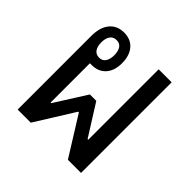

<svg xmlns="http://www.w3.org/2000/svg" viewBox="-148 -693 827 827"><g transform="rotate(45 265.0 -279.5)"><path d="M68 -449Q68 -501 92 -530Q116 -559 158 -559Q199 -559 222 -532Q245 -505 245 -459Q245 -413 221.5 -387Q198 -361 158 -361Q152 -361 147 -361V-122H151L242 -266H281L371 -123H375V-552H454V0H374L263 -178H259L148 0H68ZM158 -406Q178 -406 187.5 -421Q197 -436 197 -460Q197 -484 187.5 -498.5Q178 -513 158 -513Q138 -513 128 -498.5Q118 -484 118 -460Q118 -435 128 -420.5Q138 -406 158 -406Z"/></g></svg>

Font: Noto Sans Thai Looped Condensed
Style: Regular
Weight: 400
Width: 3
Designer: Sasikarn Vongin, Ben Mitchell
Foundry: The Fontpad Ltd
Version: Version 1.001; ttfautohint (v1.8.4.7-5d5b)